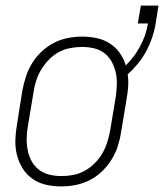

<svg xmlns="http://www.w3.org/2000/svg" viewBox="-20 -659 587 687"><path d="M200 8Q171 8 144.5 2Q118 -4 96.5 -19Q75 -34 61 -56.5Q47 -79 40.5 -105Q34 -131 35 -159Q36 -187 41 -215L60 -335Q65 -361 73 -385.5Q81 -410 95 -433Q109 -456 129.5 -475Q150 -494 173.5 -506Q197 -518 223 -523Q249 -528 274 -528Q301 -528 326.5 -522.5Q352 -517 373 -503.5Q394 -490 408.5 -469.5Q423 -449 430 -425Q461 -455 481.5 -493.5Q502 -532 509 -572V-575H473L484 -639H547L537 -575Q533 -550 524.5 -525Q516 -500 503.5 -476.5Q491 -453 474 -432Q457 -411 437 -393Q440 -371 438.5 -349Q437 -327 433 -305L413 -185Q409 -159 401 -134.5Q393 -110 378.5 -87Q364 -64 344 -45Q324 -26 300 -14Q276 -2 250.5 3Q225 8 200 8ZM200 -29Q221 -29 242 -33Q263 -37 282.5 -47.5Q302 -58 318.5 -74.5Q335 -91 346 -110Q357 -129 363.5 -149.5Q370 -170 374 -191L394 -311Q397 -333 398 -355Q399 -377 394.5 -398Q390 -419 380 -437.5Q370 -456 354 -468.5Q338 -481 317 -486Q296 -491 273 -491Q253 -491 231.5 -487Q210 -483 190.5 -472.5Q171 -462 155 -445.5Q139 -429 127.5 -410Q116 -391 109.5 -370.5Q103 -350 100 -329L80 -209Q76 -187 75.5 -165Q75 -143 79 -122Q83 -101 93 -82.5Q103 -64 119.5 -51.5Q136 -39 157 -34Q178 -29 200 -29Z"/></svg>

Font: Iosevka SS04 XLt Obl
Style: Regular
Weight: 200
Italic angle: -9°
Monospace: yes
Designer: Belleve Invis
Foundry: Belleve Invis
Version: Version 19.0.0; ttfautohint (v1.8.4)